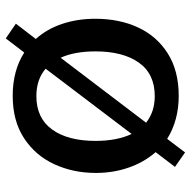

<svg xmlns="http://www.w3.org/2000/svg" viewBox="-18 -603 661 665"><g transform="rotate(90 312.5 -270.5)"><path d="M579 -272Q579 -194 549 -128.5Q519 -63 459 -23.5Q399 16 312 16Q224 16 162 -24L113 40L62 5L115 -64Q80 -103 62.5 -156Q45 -209 45 -270Q45 -353 75 -418Q105 -483 165 -521Q225 -559 312 -559Q397 -559 461 -519L508 -581L558 -546L507 -479Q542 -439 560.5 -385.5Q579 -332 579 -272ZM180 -150 405 -446Q367 -476 313 -476Q236 -476 197 -421Q158 -366 158 -271Q158 -198 180 -150ZM468 -271Q468 -345 444 -396L218 -98Q255 -66 313 -66Q389 -66 428.5 -120.5Q468 -175 468 -271Z"/></g></svg>

Font: Martel Sans SemiBold
Style: Regular
Weight: 600
Designer: Dan Reynolds and Mathieu Réguer
Foundry: Dan Reynolds and Mathieu Réguer
Version: Version 1.002; ttfautohint (v1.1) -l 5 -r 5 -G 72 -x 0 -D la